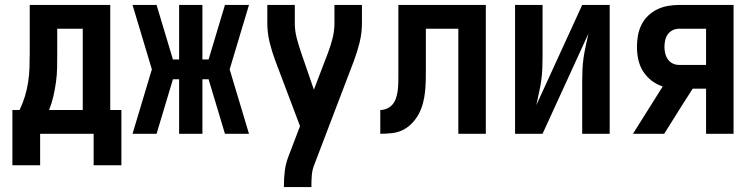

<svg xmlns="http://www.w3.org/2000/svg" viewBox="-20 -540 3040 775"><path d="M30 127V-96H59Q72 -123 80.5 -151Q89 -179 93.5 -208Q98 -237 99 -266.5Q100 -296 100 -325V-520H425V-96H470V127H358V0H142V127ZM178 -96H314V-424H211V-325Q211 -296 210.5 -267Q210 -238 206 -209Q202 -180 195.5 -151.5Q189 -123 178 -96Z M985 0H888L822 -220H797V0H703V-220H678L612 0H515L593 -260L515 -520H612L678 -300H703V-520H797V-300H822L888 -520H985L907 -260Z M1126 215V208Q1126 179 1129.5 150.5Q1133 122 1143 95L1191 -31L1092 -293Q1078 -330 1068.5 -368.5Q1059 -407 1059 -447V-520H1170V-446Q1170 -415 1178 -385Q1186 -355 1196 -326L1247 -178L1304 -327Q1315 -356 1322.5 -386Q1330 -416 1330 -447V-520H1441V-447Q1441 -407 1431.5 -368.5Q1422 -330 1408 -293L1247 129Q1240 148 1238.5 168Q1237 188 1237 208V215Z M1515 0V-96Q1529 -96 1542.5 -102Q1556 -108 1565 -119Q1574 -130 1578.5 -144Q1583 -158 1585 -172Q1587 -186 1587.5 -200.5Q1588 -215 1588 -229V-520H1941V0H1830V-424H1699V-261Q1699 -237 1698.5 -214Q1698 -191 1695.5 -168Q1693 -145 1687 -122.5Q1681 -100 1670 -79.5Q1659 -59 1642.5 -42Q1626 -25 1605.5 -15Q1585 -5 1561.5 -2.5Q1538 0 1515 0Z M2059 0V-520H2170V-312Q2170 -287 2169 -262.5Q2168 -238 2164.5 -213.5Q2161 -189 2155.5 -165Q2150 -141 2145 -116L2330 -520H2441V0H2330V-208Q2330 -233 2331 -257.5Q2332 -282 2335.5 -306.5Q2339 -331 2344.5 -355Q2350 -379 2355 -404L2170 0Z M2535 0 2655 -191Q2630 -199 2609.5 -215Q2589 -231 2575.5 -252.5Q2562 -274 2556.5 -299.5Q2551 -325 2551 -351Q2551 -374 2555 -396.5Q2559 -419 2569 -439.5Q2579 -460 2595.5 -476Q2612 -492 2632.5 -502Q2653 -512 2675.5 -516Q2698 -520 2721 -520H2941V0H2830V-182H2776L2735 -118L2661 0ZM2721 -278H2830V-424H2721Q2707 -424 2695 -418Q2683 -412 2675.5 -401.5Q2668 -391 2665 -377.5Q2662 -364 2662 -351Q2662 -338 2665 -325Q2668 -312 2675.5 -301Q2683 -290 2695 -284Q2707 -278 2721 -278Z"/></svg>

Font: Iosevka Curly
Style: Bold
Weight: 700
Monospace: yes
Designer: Belleve Invis
Foundry: Belleve Invis
Version: Version 22.1.2; ttfautohint (v1.8.4)